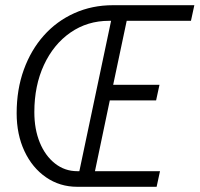

<svg xmlns="http://www.w3.org/2000/svg" viewBox="-20 -718 767 738"><path d="M402 -332 345 -60H595L582 0H277Q210 0 157 -36.5Q104 -73 74 -137Q44 -201 44 -283Q44 -374 71.5 -450Q99 -526 148.5 -581.5Q198 -637 266 -667.5Q334 -698 414 -698H727L714 -638H467L415 -392H593L580 -332ZM277 -60H285L407 -638H399Q316 -638 251 -593Q186 -548 149 -468.5Q112 -389 112 -287Q112 -221 133 -170Q154 -119 191.5 -89.5Q229 -60 277 -60Z"/></svg>

Font: Azeret Mono Thin ExtraLight
Style: Italic
Weight: 250
Italic angle: -12°
Version: Version 1.002